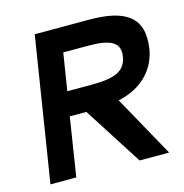

<svg xmlns="http://www.w3.org/2000/svg" viewBox="-90 -664 715 747"><g transform="rotate(-15 267.0 -290.0)"><path d="M23 0H127L164 -236H231L382 0H501L364 -247C467 -269 519 -336 531 -409C551 -538 475 -580 333 -580H115ZM180 -333 204 -483H306C398 -483 432 -461 424 -408C415 -351 372 -333 278 -333Z"/></g></svg>

Font: Charger Sport
Style: BlkExtObl
Weight: 900
Designer: Jasper
Foundry: Cannot Into Space Fonts
Version: Version 1.1